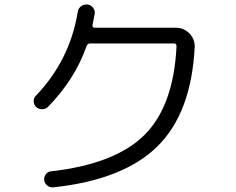

<svg xmlns="http://www.w3.org/2000/svg" viewBox="-20 -802 1040 846"><path d="M192.4 -332Q182.6 -321.3 166.5 -320.8Q150.4 -320.3 138.7 -331.1Q128.9 -340.8 128.4 -355.5Q127.9 -370.1 137.7 -379.9Q287.1 -535.2 322.3 -748Q324.2 -763.7 335.9 -773.4Q347.7 -783.2 364.3 -782.2Q378.9 -781.2 389.2 -769Q399.4 -756.8 397.5 -742.2L387.7 -691.4Q385.7 -680.7 396.5 -679.7H754.9Q790 -679.7 814.5 -654.8Q838.9 -629.9 837.9 -594.7Q823.2 -304.7 673.8 -157.2Q524.4 -9.8 215.8 23.4Q201.2 25.4 189 16.1Q176.8 6.8 174.8 -7.8Q172.9 -21.5 181.6 -33.7Q190.4 -45.9 204.1 -46.9Q487.3 -79.1 616.2 -207Q745.1 -335 757.8 -598.6Q757.8 -609.4 748 -610.4H377Q365.2 -610.4 361.3 -598.6Q310.5 -453.1 192.4 -332Z"/></svg>

Font: Rounded-X Mgen+ 1mn regular
Style: Regular
Weight: 400
Designer: [Source Han Sans]
Ryoko NISHIZUKA  (kana & ideographs); Paul D. Hunt (Latin, Greek & Cyrillic); Wenlong ZHANG  (bopomofo
Version: Version 1.059.20150602